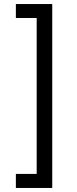

<svg xmlns="http://www.w3.org/2000/svg" viewBox="-20 -820 382 950"><path d="M238.5 110H58.5V40.5H161.5V-731H58.5V-800H238.5Z"/></svg>

Font: Geologica Roman Light
Style: Regular
Weight: 300
Designer: Sindre Bremnes, Frode Helland
Foundry: Monokrom Skriftforlag AS
Version: Version 1.010;gftools[0.9.28]